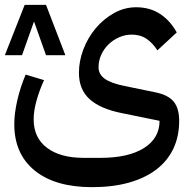

<svg xmlns="http://www.w3.org/2000/svg" viewBox="-21 -533 791 793"><path d="M359 240Q207 240 122.5 171.5Q38 103 38 -20Q38 -65 50.5 -119Q63 -173 85 -225L161 -202Q142 -161 130 -118Q118 -75 118 -40Q118 36 173 77.5Q228 119 325 119H394Q509 119 573.5 78.5Q638 38 638 -34L481 -66Q392 -84 348.5 -124Q305 -164 305 -232Q305 -281 323.5 -329.5Q342 -378 374.5 -416.5Q407 -455 450 -479Q493 -503 541 -503Q598 -503 640 -475.5Q682 -448 709 -399L629 -325Q610 -355 584.5 -372.5Q559 -390 523 -390Q496 -390 471 -379Q446 -368 427 -349.5Q408 -331 397 -306.5Q386 -282 386 -255Q386 -226 412 -207.5Q438 -189 493 -178L624 -151Q675 -140 697 -112.5Q719 -85 719 -34Q719 31 694.5 82Q670 133 623.5 168Q577 203 510.5 221.5Q444 240 359 240ZM249 -305H169L120 -443H119L70 -305H-1L81 -513H169Z"/></svg>

Font: IBM Plex Arabic Medium
Style: Regular
Weight: 500
Designer: Mike Abbink, Paul van der Laan, Pieter van Rosmalen, Wael Morcos, Khajak Apelian
Foundry: Bold Monday
Version: Version 1.0